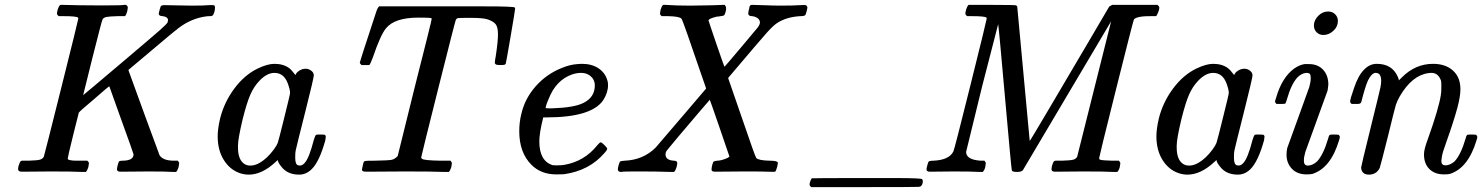

<svg xmlns="http://www.w3.org/2000/svg" viewBox="-20 -703 6060 785"><path d="M70 -1Q54 -1 54 -11Q54 -17 56 -25Q61 -42 66 -45L70 -46Q75 -46 82 -46Q89 -46 96 -46Q131 -47 142.5 -50Q154 -53 159 -62Q161 -66 230.5 -344Q300 -622 300 -626Q300 -627 300 -629L299 -631Q293 -637 238 -637H220Q214 -642 213 -645.5Q212 -649 216 -664Q220 -677 226 -683H239Q307 -681 372 -681H421Q479 -681 487 -683H496Q502 -677 502.5 -674.5Q503 -672 500 -656Q496 -642 491 -637H462Q426 -636 414.5 -633.5Q403 -631 399 -623Q396 -618 358 -467L320 -314Q321 -314 484 -452Q608 -557 634.5 -580.5Q661 -604 665 -611Q667 -619 667 -620Q667 -634 645 -637Q629 -637 629 -648Q629 -650 632.5 -662.5Q636 -675 637 -677Q640 -682 653 -682Q669 -682 705 -681Q741 -680 764 -680Q815 -680 835 -682Q850 -683 854.5 -681.5Q859 -680 859 -672Q859 -657 852 -643Q849 -637 839 -637Q829 -637 823 -636Q761 -628 707 -586Q701 -580 697 -578Q696 -578 600 -497L505 -417L508 -408Q543 -311 574 -226.5Q605 -142 618.5 -106Q632 -70 632 -69Q645 -47 688 -46H707Q712 -39 712.5 -37.5Q713 -36 710 -19Q706 -6 700 0H688Q659 -2 587 -2Q569 -2 531 -1.5Q493 -1 474 -1Q461 -1 459 -7Q457 -10 460 -23Q464 -39 466.5 -42.5Q469 -46 480 -46Q526 -46 526 -72Q526 -75 476 -213L427 -350Q424 -350 365 -298Q303 -246 302 -242Q302 -241 299 -229.5Q296 -218 290 -194Q284 -170 279 -150Q257 -61 257 -55Q257 -52 259.5 -50.5Q262 -49 268 -48Q274 -47 278.5 -46.5Q283 -46 293.5 -46Q304 -46 309 -46H337Q343 -40 343.5 -37.5Q344 -35 341 -19Q337 -6 331 0H316Q280 -2 190 -2Q167 -2 127.5 -1.5Q88 -1 70 -1Z M1230 -422Q1242 -422 1252.5 -414Q1263 -406 1263 -395Q1263 -384 1227.5 -243.5Q1192 -103 1189 -88Q1187 -80 1187 -58Q1187 -29 1200 -27Q1213 -23 1225 -36Q1244 -56 1263 -131Q1269 -151 1273 -152Q1276 -153 1285 -153H1290Q1307 -153 1309 -151Q1312 -148 1312 -144Q1312 -143 1310 -129Q1286 -43 1255 -12Q1232 11 1203 11Q1155 11 1130 -22Q1116 -39 1116 -48H1115Q1114 -47 1111 -44.5Q1108 -42 1106 -40Q1051 11 997 11Q979 11 961 5Q920 -9 895 -49Q870 -89 870 -146Q870 -176 880 -219Q897 -286 938.5 -341.5Q980 -397 1034 -423Q1074 -442 1102 -442Q1139 -442 1163 -424Q1172 -417 1188 -396Q1191 -406 1203.5 -414Q1216 -422 1230 -422ZM1157 -361Q1141 -405 1102 -405Q1071 -405 1040 -372Q1018 -349 1003.5 -316Q989 -283 972 -215Q953 -135 953 -108V-100Q953 -53 976 -35Q987 -26 1004 -26Q1023 -26 1043 -38Q1072 -55 1099 -91Q1112 -109 1115.5 -118.5Q1119 -128 1141 -217Q1166 -317 1166 -323Q1166 -336 1157 -361Z M1458 -437Q1453 -442 1451 -446Q1451 -451 1518 -654Q1523 -670 1530 -677H1961Q2084 -677 2085 -672V-671L2086 -670Q2086 -668 2086 -667Q2086 -661 2067.5 -553Q2049 -445 2048 -444Q2048 -441 2044 -439Q2042 -437 2026 -437Q2010 -437 2007 -440Q2005 -441 2003 -445Q2003 -454 2007 -474Q2016 -533 2016 -562Q2016 -592 2006.5 -604Q1997 -616 1973 -624Q1955 -630 1902 -630Q1857 -630 1852 -629Q1847 -627 1844 -623Q1842 -621 1772 -342Q1702 -63 1702 -59Q1702 -57 1705 -54Q1712 -47 1782 -46H1822Q1827 -39 1827.5 -37.5Q1828 -36 1825 -19Q1821 -6 1815 0H1797Q1755 -2 1637 -2Q1607 -2 1554.5 -1.5Q1502 -1 1478 -1Q1460 -1 1460 -8Q1460 -12 1463 -25.5Q1466 -39 1467 -40Q1468 -44 1474 -45Q1480 -46 1512 -46Q1567 -47 1580.5 -49.5Q1594 -52 1606 -65L1675 -344Q1745 -619 1745 -626Q1745 -629 1742 -629Q1736 -631 1691 -631Q1593 -631 1558 -587Q1536 -561 1504 -467Q1494 -441 1490 -437Z M2201 -223Q2185 -159 2185 -125Q2185 -46 2238 -28Q2242 -27 2257 -27Q2278 -27 2287 -29Q2369 -43 2422 -109Q2432 -121 2436 -121Q2440 -121 2450 -111Q2460 -101 2462 -97Q2465 -92 2451 -77Q2390 -6 2288 9Q2279 10 2254 10Q2192 10 2153 -29Q2103 -79 2103 -166Q2103 -203 2111 -235Q2125 -299 2170 -350Q2215 -401 2279 -426Q2311 -439 2341 -441Q2342 -441 2348 -441.5Q2354 -442 2357 -442H2360Q2399 -442 2426.5 -424Q2454 -406 2463 -375Q2466 -368 2466 -355Q2466 -324 2446 -293Q2398 -223 2214 -223ZM2412 -354Q2412 -376 2396 -390.5Q2380 -405 2356 -405Q2338 -405 2320 -399Q2253 -376 2223 -298Q2211 -271 2211 -261Q2211 -260 2236 -260Q2328 -263 2365 -282Q2412 -305 2412 -354Z M2520 0Q2506 0 2506 -11Q2506 -15 2509 -27Q2513 -41 2516 -43Q2519 -45 2534 -46Q2610 -49 2661 -100Q2663 -103 2768 -225L2867 -341L2863 -353Q2860 -360 2837 -428Q2814 -496 2791.5 -560Q2769 -624 2766 -627Q2757 -636 2711 -637H2685Q2679 -643 2678.5 -645Q2678 -647 2681 -664Q2685 -677 2691 -683H2702Q2744 -680 2802 -680Q2813 -680 2834 -680.5Q2855 -681 2865 -681Q2877 -681 2894.5 -681.5Q2912 -682 2921.5 -682.5Q2931 -683 2933 -683H2943Q2952 -674 2947 -656Q2944 -644 2941 -641Q2938 -638 2927 -637Q2917 -635 2910 -635Q2875 -626 2877 -619Q2877 -617 2909 -523.5Q2941 -430 2942 -430Q2943 -430 3010 -509.5Q3077 -589 3080 -593Q3087 -604 3087 -611Q3087 -622 3077 -629Q3067 -636 3054 -637Q3043 -637 3040 -644Q3038 -647 3041 -660Q3042 -663 3043 -667.5Q3044 -672 3044 -673.5Q3044 -675 3045 -677.5Q3046 -680 3047 -680.5Q3048 -681 3049.5 -682Q3051 -683 3053 -683Q3055 -683 3058 -683Q3073 -683 3109.5 -681.5Q3146 -680 3171 -680Q3224 -680 3252 -682Q3270 -683 3274 -682Q3278 -681 3280 -676Q3281 -675 3281 -672Q3281 -668 3277.5 -655.5Q3274 -643 3273 -642Q3270 -637 3253 -637Q3195 -634 3156 -608Q3140 -597 3114.5 -568.5Q3089 -540 2961 -389L2957 -384L3013 -222Q3068 -61 3072 -57Q3081 -47 3127 -46Q3156 -46 3160 -39Q3161 -36 3158 -23Q3153 -3 3149 -1Q3146 0 3118 -1Q3101 -2 3025 -2Q2998 -2 2959 -1.5Q2920 -1 2905 -1Q2892 -1 2890 -6Q2888 -9 2891 -25Q2895 -40 2898 -42.5Q2901 -45 2913 -46Q2916 -46 2923 -47Q2930 -48 2932 -49Q2962 -58 2962 -64Q2962 -65 2922.5 -179.5Q2883 -294 2882 -295L2838 -244Q2795 -194 2751 -141.5Q2707 -89 2705 -86Q2701 -79 2701 -72Q2701 -48 2735 -46Q2749 -46 2749 -36Q2749 -31 2746 -19Q2742 -6 2736 0H2724Q2662 -2 2607 -2H2569Q2527 -2 2520 0Z M3297 62Q3290 57 3290 51Q3290 45 3293.5 36.5Q3297 28 3299 26Q3301 25 3523 25H3641Q3750 25 3751 30Q3751 31 3751 32Q3753 36 3753 36Q3753 50 3747 56Q3745 60 3737 61Q3719 62 3518 62Z M3782 -1Q3768 -1 3768 -11Q3768 -15 3771.5 -27.5Q3775 -40 3776 -41Q3778 -46 3797 -46Q3861 -49 3878 -84Q3882 -91 3948 -356Q4014 -621 4014 -626Q4014 -627 4014 -629L4013 -631Q4007 -637 3952 -637H3934Q3928 -642 3927 -645.5Q3926 -649 3930 -664Q3934 -677 3940 -683H4036Q4132 -683 4135 -681Q4138 -678 4139 -676L4190 -127Q4190 -124 4271 -261.5Q4352 -399 4434 -538L4515 -676Q4516 -677 4521 -679.5Q4526 -682 4527 -683H4713Q4720 -676 4720 -672Q4720 -664 4715 -652Q4710 -640 4707 -637H4689Q4664 -637 4655 -636Q4622 -633 4616 -623Q4613 -618 4543.5 -340Q4474 -62 4474 -57Q4474 -51 4478 -50Q4487 -47 4527 -46H4555Q4560 -39 4560.5 -37.5Q4561 -36 4558 -19Q4555 -7 4548 0H4534Q4499 -2 4411 -2Q4389 -2 4350.5 -1.5Q4312 -1 4294 -1Q4282 -1 4280 -7Q4278 -10 4281 -25Q4286 -42 4291 -45L4296 -46Q4300 -46 4307 -46Q4314 -46 4321 -46Q4356 -47 4367.5 -50Q4379 -53 4384 -62L4523 -616Q4163 -8 4162 -7Q4156 0 4138 0Q4119 0 4117 -6Q4115 -10 4089 -304.5Q4063 -599 4061 -604L3995 -348Q3930 -83 3930 -82Q3930 -50 3989 -46H4005Q4010 -39 4010.5 -37.5Q4011 -36 4008 -19Q4005 -7 3998 0H3985Q3954 -2 3881 -2Q3862 -2 3829.5 -1.5Q3797 -1 3782 -1Z M5068 -422Q5080 -422 5090.5 -414Q5101 -406 5101 -395Q5101 -384 5065.5 -243.5Q5030 -103 5027 -88Q5025 -80 5025 -58Q5025 -29 5038 -27Q5051 -23 5063 -36Q5082 -56 5101 -131Q5107 -151 5111 -152Q5114 -153 5123 -153H5128Q5145 -153 5147 -151Q5150 -148 5150 -144Q5150 -143 5148 -129Q5124 -43 5093 -12Q5070 11 5041 11Q4993 11 4968 -22Q4954 -39 4954 -48H4953Q4952 -47 4949 -44.5Q4946 -42 4944 -40Q4889 11 4835 11Q4817 11 4799 5Q4758 -9 4733 -49Q4708 -89 4708 -146Q4708 -176 4718 -219Q4735 -286 4776.5 -341.5Q4818 -397 4872 -423Q4912 -442 4940 -442Q4977 -442 5001 -424Q5010 -417 5026 -396Q5029 -406 5041.5 -414Q5054 -422 5068 -422ZM4995 -361Q4979 -405 4940 -405Q4909 -405 4878 -372Q4856 -349 4841.5 -316Q4827 -283 4810 -215Q4791 -135 4791 -108V-100Q4791 -53 4814 -35Q4825 -26 4842 -26Q4861 -26 4881 -38Q4910 -55 4937 -91Q4950 -109 4953.5 -118.5Q4957 -128 4979 -217Q5004 -317 5004 -323Q5004 -336 4995 -361Z M5352 -599Q5352 -620 5369.5 -638Q5387 -656 5410 -656Q5427 -656 5438.5 -645Q5450 -634 5450 -617Q5450 -594 5431.5 -577Q5413 -560 5391 -560Q5374 -560 5363 -571Q5352 -582 5352 -599ZM5332 -441Q5368 -441 5389.5 -418Q5411 -395 5411 -357Q5409 -338 5408 -333Q5407 -330 5362.5 -207.5Q5318 -85 5317 -82Q5311 -62 5311 -46Q5311 -26 5327 -26Q5346 -26 5365 -43Q5391 -71 5410 -136Q5413 -148 5415.5 -150.5Q5418 -153 5429 -153H5435Q5452 -153 5454 -151Q5458 -147 5458 -143Q5458 -139 5455 -130Q5421 -16 5346 8Q5338 10 5322 10Q5284 10 5262 -13Q5240 -36 5240 -71Q5240 -84 5243 -98Q5244 -101 5288.5 -223.5Q5333 -346 5333 -347Q5339 -368 5339 -384Q5339 -396 5335.5 -400.5Q5332 -405 5321 -405Q5302 -404 5284 -386Q5259 -358 5242 -298Q5238 -282 5234 -279Q5233 -278 5215 -278H5199Q5193 -284 5193 -287Q5193 -291 5197 -302Q5221 -387 5273 -424Q5294 -438 5314 -441Z M5506 -278Q5500 -284 5500 -287Q5500 -298 5516 -343Q5533 -394 5556 -417Q5579 -442 5609 -442Q5672 -442 5695 -389Q5697 -383 5699 -378V-374L5712 -387Q5767 -442 5839 -442Q5890 -442 5920.5 -414.5Q5951 -387 5951 -338Q5951 -310 5939 -264Q5923 -205 5894 -124Q5877 -78 5875 -61Q5873 -49 5873 -45Q5873 -27 5890 -27Q5908 -27 5927 -43Q5953 -71 5972 -136Q5975 -148 5977.5 -150.5Q5980 -153 5991 -153H5997Q6014 -153 6016 -151Q6020 -147 6020 -143Q6020 -139 6017 -130Q5983 -16 5908 8Q5900 10 5884 10Q5846 10 5824 -12Q5802 -34 5802 -72Q5802 -93 5818 -135Q5863 -261 5871 -315Q5873 -324 5873 -349Q5873 -367 5872 -372Q5861 -405 5833 -405Q5825 -405 5820 -404Q5753 -395 5703 -309Q5692 -290 5687 -274Q5682 -258 5656 -151Q5624 -24 5621 -16Q5607 11 5577 11Q5547 11 5545 -18Q5545 -23 5584 -181Q5624 -343 5624 -346Q5627 -360 5627 -372Q5627 -405 5605 -405H5602Q5587 -402 5573 -374Q5562 -350 5546 -287Q5545 -285 5544 -283Q5542 -278 5529 -278Q5525 -278 5523 -278Z"/></svg>

Font: KaTeX_Main
Style: Italic
Weight: 400
Version: Version 1.1; ttfautohint (v1.3)